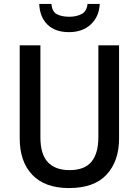

<svg xmlns="http://www.w3.org/2000/svg" viewBox="-20 -944 704 974"><path d="M584 -241Q584 -127 521 -58.5Q458 10 330 10Q208 10 144 -57Q80 -124 80 -242V-714H185V-247Q185 -162 222.5 -121.5Q260 -81 333 -81Q409 -81 444 -123.5Q479 -166 479 -248V-714H584ZM486 -924Q483 -860 441 -820.5Q399 -781 330 -781Q260 -781 221 -819Q182 -857 179 -924H241Q244 -885 268.5 -872Q293 -859 332 -859Q367 -859 393.5 -872.5Q420 -886 424 -924Z"/></svg>

Font: Noto Sans Gurmukhi UI SemiCondensed Medium
Style: Regular
Weight: 500
Width: 4
Designer: Jelle Bosma - Monotype Design Team
Foundry: Monotype Imaging Inc.
Version: Version 2.004; ttfautohint (v1.8.4.7-5d5b)